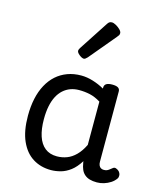

<svg xmlns="http://www.w3.org/2000/svg" viewBox="-125 -930 873 1037"><g transform="rotate(15 312.0 -411.0)"><path d="M258 17Q201 17 157 -10.5Q113 -38 88 -94Q63 -150 63 -235Q63 -287 72.5 -331Q82 -375 101 -410Q120 -445 147 -469Q174 -493 209 -506Q244 -519 286 -519Q318 -519 352 -508.5Q386 -498 416 -481V-486Q416 -501 427 -508Q438 -515 460 -515Q482 -515 492.5 -508.5Q503 -502 503 -488V-96Q503 -83 507 -74.5Q511 -66 518 -62Q525 -58 534 -58Q544 -58 550.5 -60.5Q557 -63 563.5 -68Q570 -73 579 -80Q586 -86 595 -83.5Q604 -81 613 -73Q622 -63 623 -52Q624 -41 619 -33Q608 -17 591 -6Q574 5 554.5 11Q535 17 515 17Q492 17 475 12Q458 7 446 -3.5Q434 -14 427.5 -29Q421 -44 418 -63Q418 -64 417 -67.5Q416 -71 416 -75Q393 -38 366.5 -18Q340 2 312 9.5Q284 17 258 17ZM151 -239Q151 -184 164 -144.5Q177 -105 203.5 -84Q230 -63 270 -63Q299 -63 325.5 -73Q352 -83 375 -106Q398 -129 416 -166V-408Q385 -427 356 -433.5Q327 -440 295 -440Q269 -440 247 -432Q225 -424 207 -408Q189 -392 176.5 -368Q164 -344 157.5 -312Q151 -280 151 -239ZM275 -610Q264 -610 249 -622Q234 -634 234 -644Q234 -647 235 -650Q236 -653 240 -660L347 -824Q352 -832 357.5 -835.5Q363 -839 371 -839Q381 -839 394.5 -831.5Q408 -824 418.5 -813.5Q429 -803 429 -794Q429 -787 426.5 -782.5Q424 -778 417 -770L294 -623Q282 -610 275 -610Z"/></g></svg>

Font: Playwrite US Modern
Style: Regular
Weight: 400
Designer: Veronika Burian, José Scaglione
Foundry: TypeTogether
Version: Version 1.002